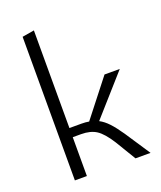

<svg xmlns="http://www.w3.org/2000/svg" viewBox="-134 -801 743 887"><g transform="rotate(-20 238.0 -358.0)"><path d="M452 0H378L317 -101Q284 -153 255 -172Q226 -191 180 -191H139V0H80V-706L139 -716V-236H198Q219 -236 235 -233L376 -413H451L279 -219Q302 -207 323 -184.5Q344 -162 370 -124Z"/></g></svg>

Font: Ysabeau Infant Semilight
Style: Regular
Weight: 300
Designer: Christian Thalmann (Catharsis Fonts)
Version: Version 0.003